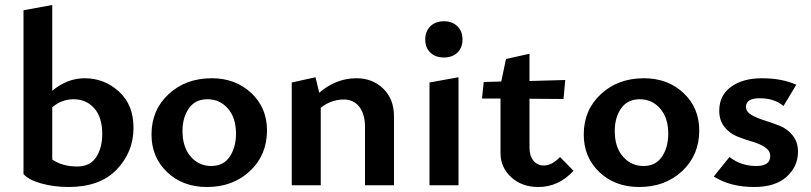

<svg xmlns="http://www.w3.org/2000/svg" viewBox="-20 -741 3245 768"><path d="M319 -428Q397 -428 455.5 -375Q514 -322 514 -230Q514 -133 447 -63Q380 7 254 7Q195 7 144 -7.5Q93 -22 74 -45V-700L189 -721V-378Q249 -428 319 -428ZM289 -75Q340 -75 364.5 -112Q389 -149 389 -205Q389 -272 357 -308Q325 -344 274 -344Q227 -344 189 -312V-103Q229 -75 289 -75Z M808 7Q711 7 648.5 -52.5Q586 -112 586 -203Q586 -301 654.5 -364.5Q723 -428 827 -428Q922 -428 985 -369Q1048 -310 1048 -219Q1048 -121 980 -57Q912 7 808 7ZM924 -206Q924 -270 891.5 -307Q859 -344 810 -344Q761 -344 735.5 -307.5Q710 -271 710 -217Q710 -152 743 -114.5Q776 -77 825 -77Q874 -77 899 -114.5Q924 -152 924 -206Z M1406 -428Q1470 -428 1513 -386.5Q1556 -345 1556 -275V0H1440V-233Q1440 -284 1417.5 -313.5Q1395 -343 1355 -343Q1305 -343 1263 -310V0H1147V-411L1242 -432L1257 -370Q1324 -428 1406 -428Z M1756 -511Q1722 -511 1701.5 -530.5Q1681 -550 1681 -583Q1681 -616 1701.5 -636Q1722 -656 1756 -656Q1789 -656 1809.5 -636Q1830 -616 1830 -583Q1830 -550 1809.5 -530.5Q1789 -511 1756 -511ZM1698 0V-411L1814 -432V0Z M2220 -113 2274 -58Q2215 7 2133 7Q2068 7 2025 -32Q1982 -71 1982 -129V-347H1908L1915 -413L1985 -415L2004 -505L2098 -526V-417L2241 -421L2234 -345L2098 -346V-151Q2098 -117 2114 -98Q2130 -79 2155 -79Q2188 -79 2220 -113Z M2537 7Q2440 7 2377.5 -52.5Q2315 -112 2315 -203Q2315 -301 2383.5 -364.5Q2452 -428 2556 -428Q2651 -428 2714 -369Q2777 -310 2777 -219Q2777 -121 2709 -57Q2641 7 2537 7ZM2653 -206Q2653 -270 2620.5 -307Q2588 -344 2539 -344Q2490 -344 2464.5 -307.5Q2439 -271 2439 -217Q2439 -152 2472 -114.5Q2505 -77 2554 -77Q2603 -77 2628 -114.5Q2653 -152 2653 -206Z M2997 7Q2901 7 2835 -35L2898 -113Q2944 -77 3005 -77Q3061 -77 3061 -117Q3061 -138 3040 -152Q3019 -166 2989 -174.5Q2959 -183 2929 -195Q2899 -207 2878 -233Q2857 -259 2857 -298Q2857 -360 2904.5 -394Q2952 -428 3027 -428Q3108 -428 3165 -402L3114 -317Q3077 -348 3019 -348Q2964 -348 2964 -314Q2964 -294 2985.5 -281.5Q3007 -269 3037.5 -259.5Q3068 -250 3098.5 -238Q3129 -226 3150.5 -199.5Q3172 -173 3172 -134Q3172 -75 3126.5 -34Q3081 7 2997 7Z"/></svg>

Font: EauTest
Style: Bold
Weight: 700
Designer: Christian Thalmann (Catharsis Fonts)
Version: Version 0.001;PS 000.001;hotconv 1.0.88;makeotf.lib2.5.64775